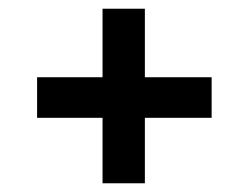

<svg xmlns="http://www.w3.org/2000/svg" viewBox="-20 -489 570 440"><path d="M215 -69V-219H65V-312H215V-469H312V-312H465V-219H312V-69Z"/></svg>

Font: Faustina
Style: Bold
Weight: 700
Designer: Alfonso Garcia
Foundry: http://www.omnibus-type.com
Version: Version 1.200